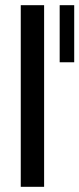

<svg xmlns="http://www.w3.org/2000/svg" viewBox="-20 -720 306 740"><path d="M60 0V-700H150V0ZM210 -480V-700H266V-480Z"/></svg>

Font: Tektur
Style: Regular
Weight: 400
Designer: Adam Jagosz
Foundry: Adam Jagosz
Version: Version 1.005;gftools[0.9.30]